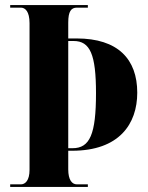

<svg xmlns="http://www.w3.org/2000/svg" viewBox="-20 -734 580 754"><path d="M20 0H325V-10H282C263 -10 248 -27 248 -69V-142H263C448 -142 519 -247 519 -370C519 -502 443 -583 281 -583H248V-645C248 -689 259 -704 282 -704H325V-714H20V-704H62C79 -704 96 -689 96 -643V-67C96 -25 79 -10 62 -10H20ZM265 -152H248V-573H269C334 -573 357 -520 357 -368C357 -207 333 -152 265 -152Z"/></svg>

Font: Noto Serif Display ExtraCondensed ExtraBold
Style: Regular
Weight: 800
Width: 2
Designer: Monotype Design Team
Foundry: Monotype Imaging Inc.
Version: Version 2.009